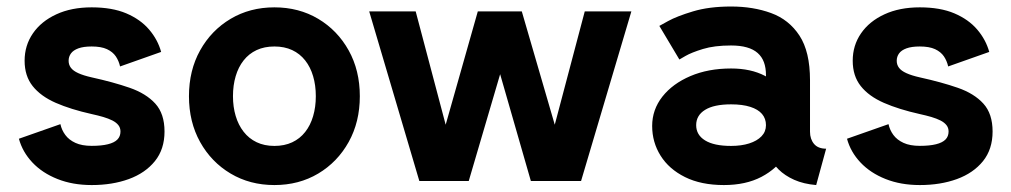

<svg xmlns="http://www.w3.org/2000/svg" viewBox="-20 -542 3029 575"><path d="M254.6 -520Q193.8 -520 148.7 -499.1Q103.5 -478.3 78.6 -442.1Q53.7 -406 53.7 -360.1Q53.7 -314.5 77.9 -284.1Q102.1 -253.7 147 -234Q191.9 -214.4 254.6 -200.4Q273.4 -196.3 289.2 -191.7Q304.9 -187 316.5 -181.2Q328.1 -175.3 334.5 -167.2Q340.8 -159.2 340.8 -148.2Q340.8 -133.5 331.5 -124.1Q322.3 -114.7 303.1 -110Q283.9 -105.2 254.6 -105.2Q225.3 -105.2 205.9 -114.1Q186.5 -123 175.7 -137.7Q164.8 -152.3 160.9 -170.2L36.6 -126.5Q47.4 -86.9 77 -55.4Q106.7 -23.9 152.1 -5.9Q197.5 12.2 254.6 12.2Q316.4 12.2 365.7 -5.7Q415 -23.7 443.8 -59.3Q472.7 -95 472.7 -148.2Q472.7 -201.4 445.1 -231.7Q417.5 -262 368.3 -279.1Q319.1 -296.1 254.6 -310.3Q229.7 -315.9 214.5 -322.9Q199.2 -329.8 192.4 -338.9Q185.5 -347.9 185.5 -360.1Q185.5 -372.3 192.5 -382Q199.5 -391.6 214.7 -397.2Q230 -402.8 254.6 -402.8Q283 -402.8 300.3 -394.8Q317.6 -386.7 326.8 -373.2Q335.9 -359.6 339.6 -343L462.6 -386.5Q452.4 -423.3 426.5 -453.6Q400.6 -483.9 358.2 -502Q315.7 -520 254.6 -520Z M677.7 -253.9Q677.7 -286.6 685.8 -313.8Q693.8 -341.1 709.6 -361.1Q725.3 -381.1 748.5 -392Q771.7 -402.8 801.8 -402.8Q831.8 -402.8 855 -392Q878.2 -381.1 893.9 -361.1Q909.7 -341.1 917.7 -313.8Q925.8 -286.6 925.8 -253.9Q925.8 -221.4 917.7 -194.1Q909.7 -166.7 893.9 -146.7Q878.2 -126.7 855 -115.8Q831.8 -105 801.8 -105Q771.7 -105 748.5 -116.1Q725.3 -127.2 709.6 -147.5Q693.8 -167.7 685.8 -194.8Q677.7 -221.9 677.7 -253.9ZM545.9 -253.9Q545.9 -176.8 579.3 -116.7Q612.8 -56.6 670.7 -22.2Q728.5 12.2 801.8 12.2Q875.2 12.2 933 -22.2Q990.7 -56.6 1024.2 -116.7Q1057.6 -176.8 1057.6 -253.9Q1057.6 -331.1 1024.2 -391.1Q990.7 -451.2 933 -485.6Q875.2 -520 801.8 -520Q728.5 -520 670.7 -485.6Q612.8 -451.2 579.3 -391.1Q545.9 -331.1 545.9 -253.9Z M1235.8 0H1383.8L1477.8 -319.8L1569.8 0H1720.2L1870.8 -507.8H1731.2L1641.4 -168.5L1542.7 -507.8H1410.9L1314.7 -168.5L1224.9 -507.8H1085.7Z M2147.9 12.2Q2213.4 12.2 2260.3 -12.3Q2307.1 -36.9 2332.3 -77.6Q2357.4 -118.4 2357.4 -167.2Q2357.4 -216.1 2335.2 -254.4Q2313 -292.7 2270.9 -314.8Q2228.8 -336.9 2169.4 -336.9Q2101.1 -336.9 2047.7 -314.2Q1994.4 -291.5 1963.7 -252.6Q1933.1 -213.6 1933.1 -164.8Q1933.1 -116 1958.3 -75.8Q1983.4 -35.6 2031.5 -11.7Q2079.6 12.2 2147.9 12.2ZM2273.9 -167.2Q2273.9 -147.7 2260.5 -133.8Q2247.1 -119.9 2223.5 -112.4Q2200 -105 2169.4 -105Q2118.2 -105 2091.6 -121.5Q2064.9 -137.9 2064.9 -167.2Q2064.9 -196.5 2091.6 -213Q2118.2 -229.5 2169.4 -229.5Q2203.6 -229.5 2226.9 -222Q2250.2 -214.6 2262.1 -200.7Q2273.9 -186.8 2273.9 -167.2ZM2405.8 -147.5V-301.8Q2405.8 -387.2 2374.3 -435.3Q2342.8 -483.4 2289.2 -502.9Q2235.6 -522.5 2169.4 -522.5Q2103.5 -522.5 2055.3 -507.9Q2007.1 -493.4 1980.8 -478.9Q1954.6 -464.4 1954.6 -464.4L2014.6 -363.8Q2014.6 -363.8 2032.7 -374.3Q2050.8 -384.8 2085.2 -395.3Q2119.6 -405.8 2169.2 -405.8Q2196.8 -405.8 2216.6 -400.1Q2236.3 -394.5 2249 -383.3Q2261.7 -372.1 2267.8 -355.6Q2273.9 -339.1 2273.9 -316.9V-224.1L2286.1 -214.1V-127.4L2273.9 -115.7Q2273.9 -95.7 2283.4 -74.5Q2293 -53.2 2311.6 -34.7Q2330.3 -16.1 2358.5 -3.5Q2386.7 9 2424.3 12.2L2454.1 -96.7Q2429.9 -96.7 2417.8 -111.1Q2405.8 -125.5 2405.8 -147.5Z M2734.6 -520Q2673.8 -520 2628.7 -499.1Q2583.5 -478.3 2558.6 -442.1Q2533.7 -406 2533.7 -360.1Q2533.7 -314.5 2557.9 -284.1Q2582 -253.7 2627 -234Q2671.9 -214.4 2734.6 -200.4Q2753.4 -196.3 2769.2 -191.7Q2784.9 -187 2796.5 -181.2Q2808.1 -175.3 2814.5 -167.2Q2820.8 -159.2 2820.8 -148.2Q2820.8 -133.5 2811.5 -124.1Q2802.2 -114.7 2783.1 -110Q2763.9 -105.2 2734.6 -105.2Q2705.3 -105.2 2685.9 -114.1Q2666.5 -123 2655.6 -137.7Q2644.8 -152.3 2640.9 -170.2L2516.6 -126.5Q2527.3 -86.9 2557 -55.4Q2586.7 -23.9 2632.1 -5.9Q2677.5 12.2 2734.6 12.2Q2796.4 12.2 2845.7 -5.7Q2895 -23.7 2923.8 -59.3Q2952.6 -95 2952.6 -148.2Q2952.6 -201.4 2925 -231.7Q2897.5 -262 2848.3 -279.1Q2799.1 -296.1 2734.6 -310.3Q2709.7 -315.9 2694.5 -322.9Q2679.2 -329.8 2672.4 -338.9Q2665.5 -347.9 2665.5 -360.1Q2665.5 -372.3 2672.5 -382Q2679.4 -391.6 2694.7 -397.2Q2710 -402.8 2734.6 -402.8Q2762.9 -402.8 2780.3 -394.8Q2797.6 -386.7 2806.8 -373.2Q2815.9 -359.6 2819.6 -343L2942.6 -386.5Q2932.4 -423.3 2906.5 -453.6Q2880.6 -483.9 2838.1 -502Q2795.7 -520 2734.6 -520Z"/></svg>

Font: Giphurs
Style: Regular
Weight: 400
Version: Version 2.010